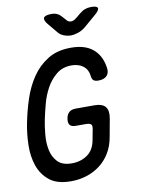

<svg xmlns="http://www.w3.org/2000/svg" viewBox="-102 -1018 804 1096"><g transform="rotate(-10 300.0 -470.0)"><path d="M393 -265Q396 -285 387 -291Q378 -297 358 -297H301Q276 -297 266.5 -309Q257 -321 261 -346Q265 -370 279 -382Q293 -394 318 -394H425Q471 -394 489 -372Q507 -350 499 -305L480 -201Q471 -149 447 -109.5Q423 -70 388 -43.5Q353 -17 310 -3.5Q267 10 220 10Q140 10 96 -25Q52 -60 33 -114.5Q14 -169 15.5 -235.5Q17 -302 30 -365Q43 -431 65 -497.5Q87 -564 123.5 -618Q160 -672 215 -706.5Q270 -741 350 -741Q390 -741 421 -732Q452 -723 475 -704.5Q498 -686 512.5 -659.5Q527 -633 533 -596Q539 -564 522.5 -546.5Q506 -529 473 -529Q455 -529 445.5 -536Q436 -543 434 -563Q430 -600 403.5 -620.5Q377 -641 336 -641Q284 -641 248 -611.5Q212 -582 189 -540Q166 -498 153.5 -450.5Q141 -403 133 -365Q125 -326 120.5 -278Q116 -230 124.5 -188.5Q133 -147 160 -118.5Q187 -90 242 -90Q294 -90 332.5 -117Q371 -144 381 -202ZM275 -950Q293 -950 307 -943.5Q321 -937 332 -924L350 -904Q361 -889 376.5 -888.5Q392 -888 410 -903L437 -925Q452 -938 468.5 -944Q485 -950 504 -950Q539 -950 542 -937Q545 -924 515 -899L451 -844Q430 -826 406 -818Q382 -810 363 -810Q344 -810 322.5 -818Q301 -826 288 -844L243 -898Q222 -924 230 -937Q238 -950 275 -950Z"/></g></svg>

Font: Maple Mono Medium
Style: Italic
Weight: 500
Italic angle: -10°
Monospace: yes
Designer: subframe7536
Version: Version 7.000